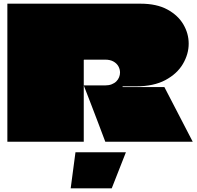

<svg xmlns="http://www.w3.org/2000/svg" viewBox="-20 -770 1070 1043"><path d="M20 -750H743Q831 -750 889 -718.5Q947 -687 976 -637.5Q1005 -588 1005 -533Q1005 -476 973.5 -422.5Q942 -369 878.5 -335Q815 -301 720 -301Q716 -301 700 -301Q684 -301 667.5 -301Q651 -301 646 -301Q646 -301 646 -300Q646 -299 646 -299Q646 -299 646 -298.5Q646 -298 646 -297.5Q646 -297 646 -297H873L1027 0H552Q533 -51 513.5 -102Q494 -153 474.5 -204Q455 -255 435 -306H551Q571 -306 586.5 -312Q602 -318 612 -328Q622 -338 627 -350.5Q632 -363 632 -376Q632 -394 623 -410Q614 -426 596 -436Q578 -446 551 -446H437Q437 -446 436.5 -445.5Q436 -445 435.5 -445Q435 -445 435 -444Q435 -379 435 -348.5Q435 -318 435 -310.5Q435 -303 435 -305Q435 -305 435 -294.5Q435 -284 435 -266Q435 -248 435 -225Q435 -192 435 -152Q435 -112 435 -72.5Q435 -33 435 0H20Q20 -64 20 -128.5Q20 -193 20 -257Q20 -321 20 -385.5Q20 -450 20 -514Q20 -573 20 -632Q20 -691 20 -750ZM364 253 390 57H664L587 253Z"/></svg>

Font: Climate Crisis
Style: Regular
Weight: 400
Version: Version 1.003